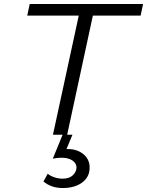

<svg xmlns="http://www.w3.org/2000/svg" viewBox="-20 -678 740 966"><path d="M246.4 0 388.9 -658H459.9L317.9 0ZM117.1 -599.5 129.5 -658H699.9L687.5 -599.5ZM294.9 0H344.5L305.6 93.5L270 81.3Q279.5 76.2 292.7 74Q305.9 71.9 321 71.9Q369.8 71.9 401.8 99.5Q433.7 127.1 430.7 172.7Q428 216 391 242Q353.9 268 296.3 268Q266 268 241.8 259.6Q217.7 251.2 198.7 235.2L219.9 196.1Q234.8 208.2 255.1 214.6Q275.3 220.9 295.2 220.9Q328.6 220.9 346.1 204Q363.7 187.1 364.8 166.7Q365.9 144.6 345.3 130Q324.7 115.5 288.5 115.5Q279.7 115.5 268.5 116.7Q257.2 118 245.7 120.3Z"/></svg>

Font: Ysabeau
Style: Bold Italic
Weight: 700
Italic angle: -12°
Designer: Christian Thalmann (Catharsis Fonts)
Version: Version 2.002